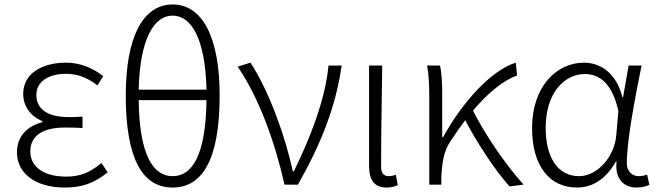

<svg xmlns="http://www.w3.org/2000/svg" viewBox="-20 -828 2953 861"><path d="M270 13C348 13 401 -6 463 -55L435 -97C381 -52 336 -36 277 -36C177 -36 116 -79 116 -149C116 -217 168 -256 270 -256C296 -256 319 -256 350 -254V-305C323 -303 307 -303 287 -303C185 -303 143 -345 143 -402C143 -466 203 -497 276 -497C329 -497 373 -479 417 -445L443 -487C395 -523 340 -547 276 -547C171 -547 84 -500 84 -407C84 -354 115 -307 170 -285V-280C110 -265 56 -223 56 -145C56 -50 140 13 270 13Z M754 13C887 13 965 -111 965 -400C965 -662 887 -808 754 -808C621 -808 544 -662 544 -400C544 -111 621 13 754 13ZM754 -38C668 -38 605 -130 602 -379H906C903 -130 841 -38 754 -38ZM602 -426C607 -650 669 -758 754 -758C840 -758 901 -650 906 -426Z M1256 0H1316C1420 -184 1486 -349 1512 -534H1453C1439 -380 1369 -205 1298 -60H1293C1259 -219 1185 -423 1103 -547L1046 -529C1141 -390 1212 -194 1256 0Z M1713 13C1736 13 1752 8 1764 2L1755 -44C1742 -40 1733 -38 1723 -38C1703 -38 1689 -50 1689 -78C1689 -225 1692 -379 1694 -534H1635V-85C1635 -19 1660 13 1713 13Z M2265 8 2328 0C2244 -93 2154 -227 2101 -332C2170 -414 2239 -468 2299 -490L2293 -547C2183 -513 2054 -371 1967 -213H1963V-412C1963 -457 1960 -508 1953 -534H1895C1904 -490 1905 -438 1905 -395V0H1959V-26C1961 -91 1969 -149 1999 -193C2021 -227 2044 -259 2066 -289C2119 -188 2200 -64 2265 8Z M2567 13C2639 13 2699 -27 2742 -104H2745C2736 -26 2777 13 2835 13C2861 13 2879 7 2892 1L2882 -45C2871 -41 2857 -38 2844 -38C2815 -38 2791 -60 2791 -95C2791 -200 2827 -385 2857 -534H2799L2774 -392H2771C2743 -505 2668 -547 2599 -547C2476 -547 2366 -440 2366 -254C2366 -78 2449 13 2567 13ZM2577 -38C2482 -38 2427 -121 2427 -255C2427 -411 2511 -496 2602 -496C2654 -496 2721 -472 2753 -331L2744 -226C2737 -123 2657 -38 2577 -38Z"/></svg>

Font: Noto Sans SC Light
Style: Regular
Weight: 300
Designer: Ryoko NISHIZUKA 西塚涼子 (kana, bopomofo & ideographs); Paul D. Hunt (Latin, Greek & Cyrillic); Sandoll Communications 산돌커뮤니
Foundry: Adobe
Version: Version 2.004;hotconv 1.0.118;makeotfexe 2.5.65603